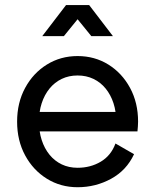

<svg xmlns="http://www.w3.org/2000/svg" viewBox="-20 -743 624 772"><path d="M85 -293V-214.8H444.3L478.5 -293ZM444.3 -166Q426.3 -117.2 385 -92.8Q343.8 -68.4 292 -68.4Q256.8 -68.4 228.3 -82Q199.7 -95.7 179.2 -120.8Q158.7 -146 147.7 -179.9Q136.7 -213.9 136.7 -253.9Q136.7 -294.4 147.7 -328.1Q158.7 -361.8 179.2 -387Q199.7 -412.1 228.3 -425.8Q256.8 -439.5 292 -439.5Q327.1 -439.5 355.7 -425.8Q384.3 -412.1 404.8 -387Q425.3 -361.8 436.3 -328.1Q447.3 -294.4 447.3 -253.9Q447.3 -243.7 446.5 -234.1Q445.8 -224.6 444.3 -214.8H532.7Q533.7 -224.6 534.4 -234.4Q535.2 -244.1 535.2 -253.9Q535.2 -330.1 502.9 -389.6Q470.7 -449.2 415.8 -483.4Q360.8 -517.6 292 -517.6Q223.6 -517.6 168.5 -483.4Q113.3 -449.2 81.1 -389.6Q48.8 -330.1 48.8 -253.9Q48.8 -177.7 81.1 -118.2Q113.3 -58.6 168.5 -24.4Q223.6 9.8 292 9.8Q364.7 9.8 426.8 -24.2Q488.8 -58.1 519 -123ZM347.2 -597.7H434.1L338.4 -722.7H245.6ZM236.8 -597.7 338.4 -722.7H245.6L149.9 -597.7Z"/></svg>

Font: Giphurs SC
Style: Regular
Weight: 400
Version: Version 0.920